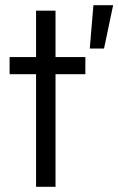

<svg xmlns="http://www.w3.org/2000/svg" viewBox="-20 -720 456 740"><path d="M119 0V-434H17V-500H119V-679H194V-500H309V-434H194V0ZM416 -700 381 -533H326L340 -700Z"/></svg>

Font: Questrial
Style: Regular
Weight: 400
Designer: Joe Prince, Laura Meseguer
Foundry: Joe Prince, Laura Meseguer
Version: Version 2.000; ttfautohint (v1.8.3)